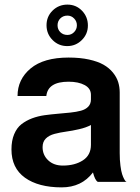

<svg xmlns="http://www.w3.org/2000/svg" viewBox="-20 -790 606 834"><path d="M375 -377.9Q375 -405.8 347.9 -420.4Q320.8 -435.1 277.8 -435.1Q188 -435.1 181.2 -373H56.2Q56.2 -445.3 113 -492.7Q169.9 -540 277.8 -540Q327.6 -540 366.5 -531.5Q405.3 -522.9 429.9 -508.8Q454.6 -494.6 470.7 -474.6Q486.8 -454.6 493.4 -433.3Q500 -412.1 500 -388.2V-125Q500 -94.2 503.2 -70.1Q506.3 -45.9 510.5 -33.4Q514.6 -21 519 -12.7Q523.4 -4.4 526.4 -2L529.8 0H404.8Q392.6 -6.8 383.8 -41Q334.5 23.9 248 23.9Q147 23.9 88.4 -18.1Q29.8 -60.1 29.8 -141.1Q29.8 -179.2 41.5 -207Q53.2 -234.9 73.2 -250.5Q93.3 -266.1 119.1 -275.9Q145 -285.6 173.8 -289.6Q202.6 -293.5 231.2 -295.9Q259.8 -298.3 285.6 -301Q311.5 -303.7 331.5 -309.1Q351.6 -314.5 363.3 -326.7Q375 -338.9 375 -357.9ZM375 -161.1V-247.1Q354.5 -235.8 323.7 -228.8Q293 -221.7 267.1 -218.3Q241.2 -214.8 217 -208.5Q192.9 -202.1 179 -188.2Q165 -174.3 165 -150.9Q165 -116.7 189.2 -93.8Q213.4 -70.8 252.9 -70.8Q305.2 -70.8 340.1 -93.5Q375 -116.2 375 -161.1ZM182.1 -680.2Q182.1 -718.3 208.5 -744.1Q234.9 -770 272.9 -770Q310.5 -770 336.2 -743.4Q361.8 -716.8 361.8 -679.2Q361.8 -642.1 335.4 -616Q309.1 -589.8 272 -589.8Q234.4 -589.8 208.3 -616.2Q182.1 -642.6 182.1 -680.2ZM272.9 -722.2Q254.4 -722.2 242.2 -710.2Q230 -698.2 230 -680.2Q230 -662.1 242.2 -650.1Q254.4 -638.2 272.9 -638.2Q290 -638.2 302 -650.6Q314 -663.1 314 -680.2Q314 -697.3 302 -709.7Q290 -722.2 272.9 -722.2Z"/></svg>

Font: Miedinger*
Style: Bold
Weight: 700
Version: Version 001.000